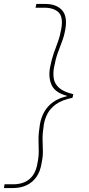

<svg xmlns="http://www.w3.org/2000/svg" viewBox="-50 -831 451 972"><path d="M179 -811Q235 -811 263.5 -780Q292 -749 281 -684Q275 -649 264 -621Q253 -593 242 -562Q231 -531 223 -487Q218 -458 222.5 -432Q227 -406 249.5 -386Q272 -366 321 -354L317 -336Q264 -325 234.5 -304Q205 -283 191 -256.5Q177 -230 172 -201Q165 -157 165.5 -126.5Q166 -96 167 -69Q168 -42 161 -7Q154 38 133.5 66Q113 94 83 107.5Q53 121 15 121H-30L-27 102H17Q49 102 74.5 91Q100 80 117 56Q134 32 140 -7Q147 -42 146 -69.5Q145 -97 145 -127.5Q145 -158 152 -201Q158 -236 174 -264.5Q190 -293 218 -313.5Q246 -334 289 -344V-346Q231 -361 212.5 -398.5Q194 -436 203 -488Q211 -530 222 -561Q233 -592 243.5 -620.5Q254 -649 260 -684Q271 -745 246.5 -768.5Q222 -792 174 -792H130L134 -811Z"/></svg>

Font: DM Sans 9pt Thin
Style: Italic
Weight: 250
Italic angle: -10°
Version: Version 4.004;gftools[0.9.30]